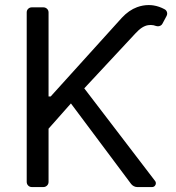

<svg xmlns="http://www.w3.org/2000/svg" viewBox="-20 -757 712 777"><path d="M88.1 -21V-706.7Q88.1 -715.6 94.1 -721.4Q100.1 -727.3 109 -727.3H155.2Q164.1 -727.3 170.3 -721.4Q176.5 -715.6 176.5 -706.7V-366.5H185L473 -685Q501.8 -715.9 534.8 -728Q558.2 -736.5 581.3 -736.5Q592.3 -736.5 600.9 -735.1Q623.9 -731.5 645.6 -719.8Q650.9 -717.3 653.8 -712.4Q656.6 -707.4 656.6 -702.1Q656.6 -696.7 653.8 -691.8L637.4 -661.2Q634.9 -656.2 629.8 -653.4Q624.6 -650.6 619 -650.6Q615.4 -650.6 612.2 -651.6Q601.2 -655.9 590.2 -655.9Q583.5 -655.9 580.3 -655.2Q555.4 -652 528.4 -622.2L321 -399.5L607.2 -25.2Q610.8 -21.3 610.8 -15.6Q610.8 -9.2 606.4 -4.6Q601.9 0 595.2 0H535.5Q528.4 0 521.8 -3.4Q515.3 -6.7 510.7 -12.4L267 -338.4L176.5 -236.2V-21Q176.5 -12.1 170.3 -6Q164.1 0 155.2 0H109Q100.1 0 94.1 -6Q88.1 -12.1 88.1 -21Z"/></svg>

Font: DeltaSans
Style: Regular
Weight: 400
Designer: Rasmus Andersson
Foundry: rsms
Version: Version 3.012